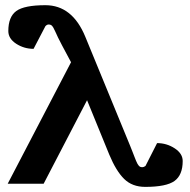

<svg xmlns="http://www.w3.org/2000/svg" viewBox="-20 -711 735 743"><path d="M687 -87.9Q687 -33.7 655.3 -10.7Q623.5 12.2 542 12.2Q491.7 12.2 460.4 -18.6Q429.2 -49.3 402.8 -112.8L316.9 -323.2L148.9 0H9.8L254.9 -470.2L220.2 -535.2Q211.9 -550.3 204.6 -565.7Q197.3 -581.1 193.8 -589.1Q190.4 -597.2 186.3 -604.2Q182.1 -611.3 178.2 -613.8Q174.3 -616.2 168 -616.2Q162.1 -616.2 155.8 -609.9L109.9 -522Q73.2 -522 42.7 -541.7Q12.2 -561.5 12.2 -590.8Q12.2 -646 43.2 -668.5Q74.2 -690.9 155.8 -690.9Q259.8 -690.9 310.1 -568.8L483.9 -146Q488.3 -134.8 493.2 -122.6Q498 -110.4 500.7 -103.3Q503.4 -96.2 506.6 -88.6Q509.8 -81.1 512 -77.1Q514.2 -73.2 517.1 -69.8Q520 -66.4 523.2 -65.2Q526.4 -64 530.8 -64Q536.6 -64 543 -68.8L587.9 -157.2Q625 -157.2 656 -137Q687 -116.7 687 -87.9Z"/></svg>

Font: Veleka
Style: Bold
Weight: 700
Designer: Stefan Peev, Context Ltd, 2016; SIL International, 1997-2014.
Foundry: Stefan Peev, Context Ltd, 2016
Version: Version 1.000